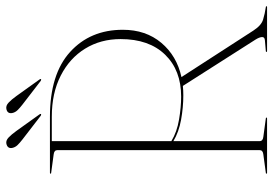

<svg xmlns="http://www.w3.org/2000/svg" viewBox="-151 -730 881 619"><g transform="rotate(-90 289.5 -420.5)"><path d="M503 -465Q503 -391 461 -341Q419 -291 350.5 -276L500.5 -44Q517 -18.5 536 -12.8Q555 -7 576 -4Q579 -4 579 -2Q579 0 576 0H434.5Q431.5 0 431.5 -2Q431.5 -4 434.5 -4L469.5 -7Q480 -8 479.5 -16.5Q479 -25 471.5 -37L322 -271.5Q308 -270 291.5 -270Q253 -270 213 -277.2Q173 -284.5 144 -302V-24Q144 -13.5 158 -12L217 -4Q220 -4 220 -2Q220 0 217 0H42Q39 0 39 -2Q39 -4 42 -4L101 -12Q115 -13.5 115 -24V-676Q115 -686.5 101 -688L42 -696Q39 -696 39 -698Q39 -700 42 -700H222.5Q360 -700 431.5 -635Q503 -570 503 -465ZM144 -694V-308.5Q173.5 -290.5 213.5 -283.8Q253.5 -277 287.5 -277Q372.5 -277 422.8 -328.8Q473 -380.5 473 -472Q473 -536.5 442.2 -586.5Q411.5 -636.5 355.2 -665.2Q299 -694 222.5 -694ZM177 -808 230 -734Q232.5 -731 231.5 -729Q230 -727.5 226 -729.5L149.5 -788.5Q138.5 -797 131.2 -804.5Q124 -812 122 -822Q119.5 -837 136 -840.5Q146 -842.5 155.8 -833.2Q165.5 -824 177 -808ZM289.5 -808 342.5 -734Q345 -731 344 -729Q342.5 -727.5 338.5 -729.5L262 -788.5Q251 -797 243.8 -804.5Q236.5 -812 234.5 -822Q232 -837.5 248 -840.5Q258.5 -842.5 268.2 -833.2Q278 -824 289.5 -808Z"/></g></svg>

Font: Fraunces 144pt S000 Thin
Style: Regular
Weight: 100
Version: Version 1.000; ttfautohint (v1.8.3)